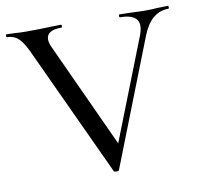

<svg xmlns="http://www.w3.org/2000/svg" viewBox="-75 -702 818 782"><g transform="rotate(-10 334.5 -311.0)"><path d="M668 -613Q596 -613 560 -522L356 -1Q355 3 345 3Q335 3 334 -1L83 -542Q65 -580 46.5 -596.5Q28 -613 1 -613Q-2 -613 -2 -619Q-2 -625 1 -625L32 -624Q58 -622 81 -622Q135 -622 185 -624Q201 -625 226 -625Q229 -625 229 -619Q229 -613 226 -613Q164 -613 164 -575Q164 -559 174 -539L379 -93L343 -35L536 -527Q544 -549 544 -564Q544 -613 468 -613Q465 -613 465 -619Q465 -625 468 -625L513 -624Q551 -622 579 -622Q600 -622 626 -624L668 -625Q671 -625 671 -619Q671 -613 668 -613Z"/></g></svg>

Font: Cormorant Infant Medium
Style: Regular
Weight: 500
Designer: Christian Thalmann (Catharsis Fonts)
Foundry: Catharsis Fonts
Version: Version 4.000